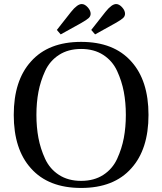

<svg xmlns="http://www.w3.org/2000/svg" viewBox="-20 -914 802 949"><path d="M170 -460Q160 -407 160 -346Q160 -285 170 -232Q180 -179 203 -129Q226 -79 271.5 -49.5Q317 -20 381 -20Q445 -20 490.5 -49.5Q536 -79 559 -129Q582 -179 592 -232Q602 -285 602 -346Q602 -407 592 -460Q582 -513 559 -563Q536 -613 490.5 -642.5Q445 -672 381 -672Q317 -672 271.5 -642.5Q226 -613 203 -563Q180 -513 170 -460ZM133 -610Q219 -707 381 -707Q543 -707 629 -610Q714 -516 714 -346Q714 -176 629 -82Q543 15 381 15Q219 15 133 -82Q48 -176 48 -346Q48 -516 133 -610ZM261 -766 331 -855Q362 -894 384 -894Q399 -894 413.5 -878Q428 -862 428 -846Q428 -834 418.5 -825Q409 -816 381 -800L280 -744ZM431 -766 501 -855Q532 -894 554 -894Q569 -894 583.5 -878Q598 -862 598 -846Q598 -834 588.5 -825Q579 -816 551 -800L450 -744Z"/></svg>

Font: Heuristica
Style: Regular
Weight: 400
Version: Version 1.0.1 ; ttfautohint (v1.4.1)